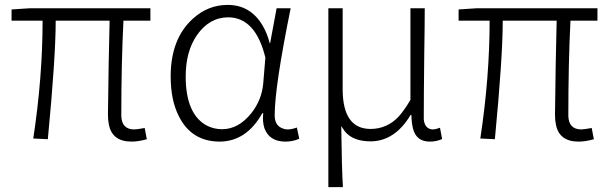

<svg xmlns="http://www.w3.org/2000/svg" viewBox="-20 -567 2493 786"><path d="M518.6 12.7Q439.5 12.7 425.8 -56.6Q421.9 -74.2 421.9 -97.7Q421.9 -135.7 424.8 -300.8Q427.7 -427.7 428.7 -482.4H208Q208 -333 175.8 2.9L116.2 0Q154.3 -251 154.3 -482.4H27.3V-528.3L101.6 -533.2H595.7V-482.4H485.4Q476.6 -310.5 476.6 -91.8Q478.5 -38.1 528.3 -37.1Q540 -37.1 572.3 -43L581.1 2.9Q546.9 12.7 518.6 12.7Z M879.9 12.7Q763.7 12.7 711.9 -91.8Q678.7 -157.2 678.7 -253.9Q678.7 -409.2 770.5 -491.2Q832 -546.9 912.1 -546.9Q1003.9 -546.9 1053.7 -464.8Q1073.2 -432.6 1084 -390.6H1085.9L1112.3 -533.2H1169.9Q1104.5 -211.9 1104.5 -94.7Q1104.5 -50.8 1140.6 -40Q1148.4 -37.1 1157.2 -37.1Q1173.8 -37.1 1195.3 -44.9L1205.1 1Q1178.7 12.7 1148.4 12.7Q1083 12.7 1062.5 -42Q1053.7 -69.3 1057.6 -103.5H1053.7Q989.3 11.7 879.9 12.7ZM889.6 -38.1Q956.1 -38.1 1008.8 -103.5Q1051.8 -158.2 1057.6 -225.6L1066.4 -331.1Q1026.4 -495.1 915 -496.1Q836.9 -496.1 786.1 -422.9Q740.2 -356.4 740.2 -253.9Q740.2 -107.4 818.4 -57.6Q850.6 -38.1 889.6 -38.1Z M1324.2 199.2V-533.2H1382.8V-199.2Q1383.8 -40 1496.1 -39.1Q1563.5 -39.1 1611.3 -88.9Q1635.7 -116.2 1660.2 -158.2V-533.2H1718.8Q1718.8 -470.7 1716.8 -345.7Q1714.8 -166 1714.8 -78.1Q1718.8 -40 1750 -37.1Q1762.7 -37.1 1781.2 -43.9L1790 2Q1767.6 12.7 1739.3 12.7Q1684.6 12.7 1670.9 -40Q1665 -62.5 1664.1 -96.7H1661.1Q1596.7 10.7 1498 11.7Q1424.8 11.7 1391.6 -29.3Q1383.8 -40 1377 -50.8Q1378.9 118.2 1383.8 199.2Z M2348.6 12.7Q2269.5 12.7 2255.9 -56.6Q2252 -74.2 2252 -97.7Q2252 -135.7 2254.9 -300.8Q2257.8 -427.7 2258.8 -482.4H2038.1Q2038.1 -333 2005.9 2.9L1946.3 0Q1984.4 -251 1984.4 -482.4H1857.4V-528.3L1931.6 -533.2H2425.8V-482.4H2315.4Q2306.6 -310.5 2306.6 -91.8Q2308.6 -38.1 2358.4 -37.1Q2370.1 -37.1 2402.3 -43L2411.1 2.9Q2377 12.7 2348.6 12.7Z"/></svg>

Font: Taipei Sans TC Beta Light
Style: Regular
Weight: 300
Designer: JT Foundry
Foundry: JT Foundry
Version: Version 1.000